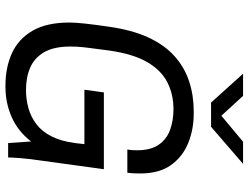

<svg xmlns="http://www.w3.org/2000/svg" viewBox="-126 -796 931 720"><g transform="rotate(90 340.0 -435.5)"><path d="M300 10Q232 10 178.5 -14.5Q125 -39 94.5 -92Q64 -145 64 -230Q64 -252 68 -289Q72 -326 79 -373Q91 -462 119 -523.5Q147 -585 189 -623Q231 -661 284 -678.5Q337 -696 397 -696H405Q465 -696 516.5 -675Q568 -654 599 -610Q630 -566 630 -496Q630 -484 629.5 -471.5Q629 -459 627 -447H540Q542 -457 542.5 -466Q543 -475 543 -484Q543 -535 522 -565Q501 -595 466 -607.5Q431 -620 389 -620Q334 -620 289 -597.5Q244 -575 213 -522.5Q182 -470 169 -379Q165 -345 161.5 -321.5Q158 -298 156.5 -282Q155 -266 154.5 -255Q154 -244 154 -234Q154 -172 175 -135.5Q196 -99 232.5 -83Q269 -67 317 -67Q352 -67 384.5 -76Q417 -85 444.5 -105.5Q472 -126 490.5 -162Q509 -198 516 -251L520 -286H316L326 -359H614L582 -126Q575 -79 572.5 -46Q570 -13 570 0H516L510 -86Q472 -37 419 -13.5Q366 10 306 10ZM364 -761 256 -881H339L427 -785H396L511 -881H594L455 -761Z"/></g></svg>

Font: Chivo Medium Light
Style: Italic
Weight: 300
Italic angle: -8.05°
Version: Version 2.002